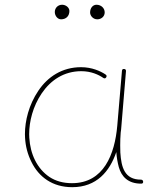

<svg xmlns="http://www.w3.org/2000/svg" viewBox="-20 -776 679 797"><path d="M278.8 -15.6C242.2 -15.6 210.9 -24.4 185.1 -41.5C133.8 -76.2 105.5 -136.7 101.6 -204.6C101.1 -209.5 101.1 -214.4 101.1 -219.2C101.1 -271.5 116.2 -334 153.3 -388.7C190.4 -443.4 245.6 -480.5 317.4 -480.5C358.4 -480.5 389.6 -465.8 408.7 -452.6C410.6 -451.2 412.6 -450.7 414.6 -450.7C417 -450.7 419.4 -452.1 420.9 -455.1C421.9 -456.5 422.4 -458.5 422.4 -460C422.4 -462.9 420.9 -465.3 417.5 -467.3C396.5 -481 361.3 -497.1 316.4 -497.1C238.3 -497.1 178.2 -457.5 139.2 -399.4C99.6 -340.8 83.5 -274.4 83.5 -219.2C83.5 -214.4 83.5 -209.5 84 -204.6C85.9 -168.9 94.7 -135.3 110.4 -104C141.1 -41 198.2 1 279.8 1C381.3 1 435.5 -64.9 462.9 -145V-143.1C464.4 -122.6 467.8 -102.5 473.1 -82.5C484.4 -43 511.2 -13.7 565.9 -13.7C571.3 -13.7 574.2 -16.1 574.2 -20.5V-22C573.7 -27.3 570.3 -30.3 564.9 -30.3C497.1 -30.3 483.4 -81.5 479.5 -143.1C479 -152.8 479 -162.6 479 -172.9C479 -189.9 479.5 -207.5 481 -225.1V-225.6C482.4 -234.4 483.4 -243.2 483.9 -252.4L502.9 -480.5V-481.9C502.9 -486.3 500.5 -489.3 495.1 -489.7H493.7C489.3 -489.7 486.8 -487.3 486.3 -482.4L466.8 -254.4C456.5 -135.7 410.6 -15.6 278.8 -15.6ZM268.1 -730.5C268.1 -744.6 253.4 -756.3 237.8 -756.3C220.7 -756.3 207.5 -743.2 207.5 -726.1C207.5 -710.4 219.2 -695.8 233.4 -695.8C254.4 -695.8 268.1 -709.5 268.1 -730.5ZM414.6 -724.6C414.6 -741.7 400.4 -756.3 380.4 -756.3C366.2 -756.3 354 -743.7 354 -724.1C354 -710.9 366.2 -695.8 383.8 -695.8C399.9 -695.8 414.6 -707 414.6 -724.6Z"/></svg>

Font: Mikhak Thin
Style: Regular
Weight: 100
Designer: Amin Abedi
Version: Version 3.2